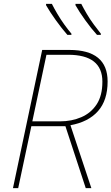

<svg xmlns="http://www.w3.org/2000/svg" viewBox="-20 -972 576 992"><path d="M47 0 198 -714H338Q536 -714 536 -551Q536 -454 486.5 -398Q437 -342 344 -325L452 0H423L318 -320H142L74 0ZM147 -345H290Q350 -345 400 -366.5Q450 -388 479.5 -433Q509 -478 509 -550Q509 -689 332 -689H220ZM481 -792Q451 -825 420.5 -867.5Q390 -910 370 -945V-952H400Q411 -930 428 -901Q445 -872 465 -845Q485 -818 501 -798V-792ZM328 -792Q299 -825 268.5 -867.5Q238 -910 218 -945V-952H248Q259 -930 276 -901Q293 -872 312.5 -845Q332 -818 349 -798V-792Z"/></svg>

Font: Noto Sans Disp Thin
Style: Italic
Weight: 100
Italic angle: -12°
Designer: Monotype Design Team
Foundry: Monotype Imaging Inc.
Version: Version 2.000;GOOG;noto-source:20170915:90ef993387c0